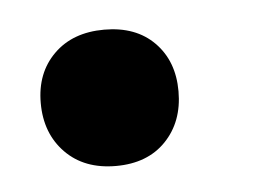

<svg xmlns="http://www.w3.org/2000/svg" viewBox="-28 -190 313 228"><g transform="rotate(-5 128.0 -75.5)"><path d="M20.1 -77Q20.1 -112.9 42.6 -135.1Q65 -157.3 102.7 -157.3Q140.4 -157.3 162.3 -135.1Q184.3 -112.8 184.3 -76.8Q184.3 -40.5 162.3 -17.6Q140.4 5.2 102.7 5.2Q65 5.2 42.6 -17.7Q20.1 -40.7 20.1 -77Z"/></g></svg>

Font: SN Pro Thin
Style: Italic
Weight: 200
Italic angle: -9°
Designer: Tobias Whetton
Foundry: Supernotes
Version: Version 1.003;Glyphs 3.3 (3324)